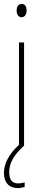

<svg xmlns="http://www.w3.org/2000/svg" viewBox="-20 -744 217 981"><path d="M91 -724C71 -724 65 -706 65 -690C65 -672 73 -656 90 -656C106 -656 116 -670 116 -691C116 -707 110 -724 91 -724ZM27 136C27 88 51 48 103 0V-527H77V-4C30 39 0 88 0 140C0 189 27 217 71 217C85 217 98 214 106 211V188C100 190 84 193 72 193C42 193 27 174 27 136Z"/></svg>

Font: Noto Sans Armenian ExtraCondensed Thin
Style: Regular
Weight: 100
Width: 2
Designer: Monotype Design Team
Foundry: Monotype Imaging Inc.
Version: Version 2.008